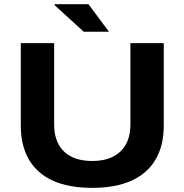

<svg xmlns="http://www.w3.org/2000/svg" viewBox="-20 -896 891 928"><path d="M425.5 12Q312.2 12 235.5 -22.8Q158.9 -57.7 119.7 -125Q80.5 -192.4 80.5 -289.3V-687.4H241.7V-294.6Q241.7 -209.7 289.4 -163.8Q337 -117.9 425.5 -117.9Q513.9 -117.9 562.1 -163.8Q610.3 -209.7 610.3 -294.6V-687.4H771.5V-289.3Q771.5 -192.4 731.9 -125Q692.3 -57.7 615.5 -22.8Q538.7 12 425.5 12ZM506.7 -742.6H384.8L243.4 -871.6L244.4 -875.8H407.6Z"/></svg>

Font: Archivo SemiBold SemiExpanded
Style: Regular
Weight: 600
Width: 6
Version: Version 2.001